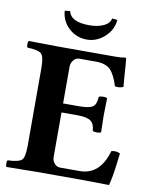

<svg xmlns="http://www.w3.org/2000/svg" viewBox="-91 -902 786 974"><g transform="rotate(10 302.0 -415.5)"><path d="M434.1 -830.1Q430.2 -778.3 389.6 -741.7Q349.1 -705.1 298.8 -705.1Q244.6 -705.1 205.8 -741Q167 -776.9 163.1 -830.1L190.9 -833Q202.1 -778.8 298.8 -778.8Q339.8 -778.8 370.8 -792.5Q401.9 -806.2 407.2 -833ZM317.9 -365.2Q369.6 -365.2 388.4 -377.2Q407.2 -389.2 409.2 -429.2Q414.1 -434.1 431.2 -434.1Q448.2 -434.1 452.1 -429.2Q450.2 -369.1 450.2 -342.8Q450.2 -324.7 452.1 -254.9Q448.2 -250 431.2 -250Q414.1 -250 409.2 -254.9Q407.2 -290 387.7 -304.4Q368.2 -318.8 317.9 -318.8H236.8V-89.8Q236.8 -69.8 249 -55.9Q261.2 -42 277.8 -42H378.9Q483.9 -42 520 -169.9Q545.9 -175.8 564.9 -165Q563 -149.9 558.6 -113.5Q554.2 -77.1 549.1 -48.6Q543.9 -20 538.1 2Q448.2 0 399.9 0H165Q59.1 1 9.8 2Q5.9 -2 5.9 -14.9Q5.9 -27.8 9.8 -32.2Q65.9 -34.2 81.5 -48.6Q97.2 -63 97.2 -122.1V-522Q97.2 -582 81.5 -596.4Q65.9 -610.8 9.8 -612.8Q5.9 -617.7 5.9 -629.9Q5.9 -642.1 9.8 -647L164.1 -645H459Q484.9 -645 507.8 -648.9Q511.7 -648.9 512.2 -646Q513.2 -643.1 515.1 -615.5Q517.1 -587.9 519.5 -553Q522 -518.1 523.9 -501Q505.9 -492.2 481 -496.1Q462.9 -554.2 439 -578.6Q415 -603 362.8 -603H277.8Q260.7 -603 248.8 -588.1Q236.8 -573.2 236.8 -554.2V-365.2Z"/></g></svg>

Font: Linux Libertine
Style: Bold
Weight: 700
Designer: Philipp H. Poll
Foundry: Philipp H. Poll
Version: Version 5.0.3